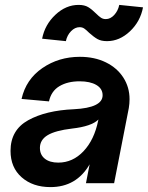

<svg xmlns="http://www.w3.org/2000/svg" viewBox="-20 -748 604 784"><path d="M23 -132Q23 -217 95 -257Q167 -297 282 -302Q399 -308 399 -359Q399 -386 373.5 -401Q348 -416 305 -416Q256 -416 222.5 -396Q189 -376 180 -334L68 -344Q86 -424 153 -470Q220 -516 306 -516Q366 -516 412 -493.5Q458 -471 483.5 -431.5Q509 -392 509 -343Q509 -325 506 -307L446 0H331L346 -77Q292 16 186 16Q114 16 68.5 -24Q23 -64 23 -132ZM218 -84Q277 -84 321 -130.5Q365 -177 381 -256L382 -260Q354 -232 274 -223Q206 -215 174.5 -196Q143 -177 143 -144Q143 -116 163 -100Q183 -84 218 -84ZM301 -728Q325 -728 340 -719Q355 -710 372 -693Q384 -681 392.5 -675.5Q401 -670 412 -670Q431 -670 446.5 -687Q462 -704 467 -728L564 -718Q553 -660 510.5 -620Q468 -580 417 -580Q393 -580 378 -588.5Q363 -597 344 -614Q332 -626 324 -631.5Q316 -637 305 -637Q286 -637 270 -620.5Q254 -604 249 -580L152 -590Q163 -647 206 -687.5Q249 -728 301 -728Z"/></svg>

Font: MedMera Sans Semibold
Style: Italic
Weight: 600
Italic angle: -11°
Designer: Kasper Nordkvist
Foundry: UNCUT.wtf
Version: Version 1.300